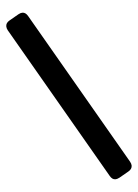

<svg xmlns="http://www.w3.org/2000/svg" viewBox="-59 -857 701 976"><g transform="rotate(-5 291.5 -369.5)"><path d="M92.3 -811.5Q108.9 -811.5 120.1 -792L571.8 -9.3Q578.1 2 578.1 11.2Q578.1 28.8 559.1 39.6L511.2 66.9Q500 73.2 489.3 73.2Q473.6 73.2 462.4 53.7L10.7 -729Q4.9 -739.3 4.9 -749.5Q4.9 -767.1 23.9 -777.8L71.8 -805.2Q83 -811.5 92.3 -811.5Z"/></g></svg>

Font: Simply Serif
Style: Bold
Weight: 700
Designer: Wojciech Kalinowski "wmk69" (wmk69@o2.pl)
Foundry: Wojciech Kalinowski "wmk69" (wmk69@o2.pl)
Version: Version 1.0.0; 2022-02-18